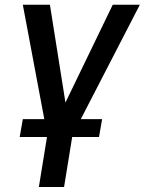

<svg xmlns="http://www.w3.org/2000/svg" viewBox="-20 -565 595 790"><path d="M73.9 -545.5 162.3 -74.9H73.9L61.1 -1.4H173.3L139.9 204.5H243.6L277 -1.4H387.4L400.2 -74.9H312.5L555.4 -545.5H443.9L249.3 -143.1L185.4 -545.5Z"/></svg>

Font: Magic Ui Pro Medium
Style: Italic
Weight: 500
Italic angle: -9.39999°
Designer: Stefan Endress, Andreas Faust
Version: Version 1.000;FEAKit 1.0